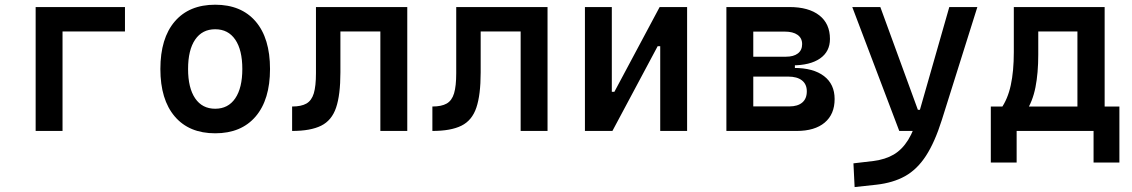

<svg xmlns="http://www.w3.org/2000/svg" viewBox="-20 -547 4728 802"><path d="M128.9 0V-517.6H241.2V0ZM159.2 -415.5V-517.6H502V-415.5Z M878.9 9.8Q770 9.8 710 -60.5Q649.9 -130.9 649.9 -258.8Q649.9 -387.2 710 -457.3Q770 -527.3 878.9 -527.3Q987.8 -527.3 1047.9 -457.3Q1107.9 -387.2 1107.9 -258.8Q1107.9 -130.9 1047.9 -60.5Q987.8 9.8 878.9 9.8ZM878.9 -92.8Q933.1 -92.8 962.6 -136.2Q992.2 -179.7 992.2 -258.8Q992.2 -338.4 962.6 -381.6Q933.1 -424.8 878.9 -424.8Q824.7 -424.8 795.2 -381.6Q765.6 -338.4 765.6 -258.8Q765.6 -179.7 795.2 -136.2Q824.7 -92.8 878.9 -92.8Z M1200.2 0V-102.1Q1238.3 -102.1 1260 -114.5Q1281.7 -127 1290.8 -157.2Q1299.8 -187.5 1299.8 -241.2V-517.6H1401.9V-244.6Q1401.9 -150.4 1383.8 -97.2Q1365.7 -43.9 1321.5 -22Q1277.3 0 1200.2 0ZM1568.8 0V-517.6H1681.2V0ZM1325.2 -415.5V-517.6H1663.1V-415.5Z M1786.1 0V-102.1Q1824.2 -102.1 1845.9 -114.5Q1867.7 -127 1876.7 -157.2Q1885.7 -187.5 1885.7 -241.2V-517.6H1987.8V-244.6Q1987.8 -150.4 1969.7 -97.2Q1951.7 -43.9 1907.5 -22Q1863.3 0 1786.1 0ZM2154.8 0V-517.6H2267.1V0ZM1911.1 -415.5V-517.6H2249V-415.5Z M2500.5 0V-163.6H2546.4L2735.4 -517.6H2769.5V-354H2727.1L2538.1 0ZM2423.3 0V-517.6H2535.6V0ZM2737.8 0V-517.6H2850.1V0Z M3119.6 0V-102.5H3277.3Q3312 -102.5 3331.1 -118.7Q3350.1 -134.8 3350.1 -165.5Q3350.1 -195.3 3329.8 -211.2Q3309.6 -227.1 3272 -227.1H3103.5V-263.2H3296.9Q3377.4 -263.2 3421.9 -229.2Q3466.3 -195.3 3466.3 -133.3Q3466.3 -69.8 3424.8 -34.9Q3383.3 0 3307.6 0ZM3014.2 0V-517.6H3126.5V0ZM3080.1 -243.2V-291H3300.3V-243.2ZM3103.5 -273.9V-310.1H3262.7Q3294.9 -310.1 3312.7 -323.7Q3330.6 -337.4 3330.6 -362.8Q3330.6 -387.7 3311.5 -401.4Q3292.5 -415 3257.8 -415H3119.6V-517.6H3277.3Q3357.9 -517.6 3402.3 -482.9Q3446.8 -448.2 3446.8 -384.3Q3446.8 -331.5 3405.3 -302.7Q3363.8 -273.9 3288.1 -273.9Z M3549.8 234.4 3544.9 135.3 3628.4 125.5Q3678.2 119.1 3713.4 98.4Q3748.5 77.6 3773.7 36.9Q3798.8 -3.9 3817.4 -70.3L3945.3 -517.6H4062.5L3914.1 -45.9Q3884.8 46.9 3847.9 103.8Q3811 160.6 3760.7 188.7Q3710.4 216.8 3640.1 224.6ZM3736.3 0 3540 -517.6H3657.2L3814 -88.4H3832V0Z M4265.1 -80.1 4160.6 -92.3Q4189.5 -132.8 4202.1 -191.2Q4214.8 -249.5 4214.8 -329.1V-517.6H4316.9V-318.8Q4316.9 -241.7 4305.2 -182.4Q4293.5 -123 4265.1 -80.1ZM4118.7 131.8V-72.8H4226.6V131.8ZM4547.9 131.8V-72.8H4655.8V131.8ZM4480.5 0V-517.6H4594.2V0ZM4268.1 -415.5V-517.6H4543.5V-415.5ZM4655.8 -102.1V0H4118.7V-102.1Z"/></svg>

Font: Cascadia Mono Medium
Style: Regular
Weight: 500
Monospace: yes
Designer: Aaron Bell
Foundry: Saja Typeworks
Version: Version 2407.024